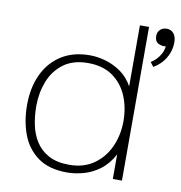

<svg xmlns="http://www.w3.org/2000/svg" viewBox="-81 -788 822 870"><g transform="rotate(10 330.5 -353.0)"><path d="M284 7Q200 7 149 -30.5Q98 -68 75.5 -129Q53 -190 53 -262Q53 -344 82 -405Q111 -466 165 -500Q219 -534 295 -534Q330 -534 367 -523.5Q404 -513 438 -489.5Q472 -466 494 -426V-707H536V0H494V-113Q470 -68 435 -41.5Q400 -15 360.5 -4Q321 7 284 7ZM288 -29Q354 -29 400.5 -61.5Q447 -94 471.5 -148Q496 -202 496 -266Q496 -330 473.5 -382.5Q451 -435 406 -466.5Q361 -498 293 -498Q224 -498 180 -465Q136 -432 115.5 -379Q95 -326 95 -265Q95 -222 103.5 -180Q112 -138 133.5 -104Q155 -70 192.5 -49.5Q230 -29 288 -29ZM586 -532 571 -552Q583 -559 594.5 -570.5Q606 -582 615 -598Q624 -614 626 -634Q613 -630 594 -638Q575 -646 575 -673Q575 -690 586.5 -701.5Q598 -713 617 -713Q637 -713 649 -698.5Q661 -684 661 -658Q661 -631 651.5 -607Q642 -583 625.5 -564Q609 -545 586 -532Z"/></g></svg>

Font: Onest Thin
Style: Regular
Weight: 250
Designer: Dmitri Voloshin, Andrey Kudryavtsev
Foundry: Dmitri Voloshin, Andrey Kudryavtsev
Version: Version 1.000;gftools[0.9.33]